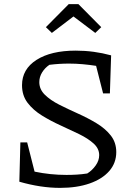

<svg xmlns="http://www.w3.org/2000/svg" viewBox="-20 -903 652 933"><path d="M272 10Q178 10 74 -20L79 -211H112L148 -69Q224 -53 303 -53Q328 -53 353 -54.5Q378 -56 404 -60Q428 -75 445 -99Q462 -123 462 -149Q462 -181 435 -205.5Q408 -230 365 -251Q322 -272 274.5 -293.5Q227 -315 184 -341.5Q141 -368 114 -403.5Q87 -439 87 -489Q87 -567 157.5 -612Q228 -657 348 -657Q436 -657 520 -634L514 -449H481L447 -583Q415 -588 382 -591Q349 -594 315 -594Q268 -594 220 -588Q198 -573 184.5 -551Q171 -529 171 -504Q171 -469 198 -442.5Q225 -416 267.5 -394.5Q310 -373 358 -351.5Q406 -330 448.5 -304.5Q491 -279 518 -245Q545 -211 545 -164Q545 -111 511 -72Q477 -33 415.5 -11.5Q354 10 272 10ZM361 -883 472 -771 443 -743 337 -823 232 -743 203 -771 314 -883Z"/></svg>

Font: Piazzolla SC
Style: Regular
Weight: 400
Designer: Juan Pablo del Peral
Foundry: Huerta Tipografica
Version: Version 1.330